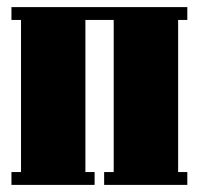

<svg xmlns="http://www.w3.org/2000/svg" viewBox="-20 -520 559 540"><path d="M481 -36.1H506.8V0H272.9V-36.1H299.8V-463.9H220.2V-36.1H246.1V0H12.2V-36.1H39.1V-463.9H12.2V-500H506.8V-463.9H481Z"/></svg>

Font: Lletraferida
Style: Heavy
Weight: 900
Designer: Josep Patau Bellart
Foundry: Josep Patau Bellart
Version: Version 1.000